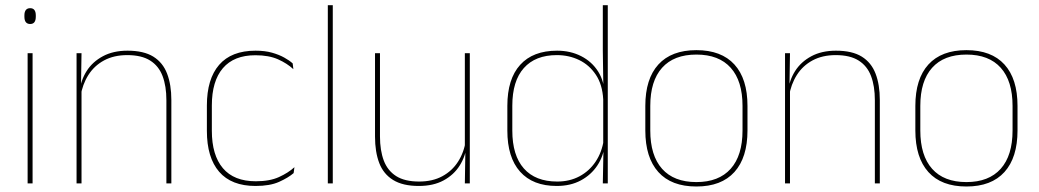

<svg xmlns="http://www.w3.org/2000/svg" viewBox="-20 -684 3874 716"><path d="M83 0V-485.5H101.5V0ZM92.5 -594.5Q82 -594.5 76.5 -601.2Q71 -608 71 -622V-626.5Q71 -640 76.5 -646.8Q82 -653.5 92.5 -653.5Q103 -653.5 108.2 -646.8Q113.5 -640 113.5 -626.5V-622Q113.5 -608 108.2 -601.2Q103 -594.5 92.5 -594.5Z M600.5 0V-310Q600.5 -363 586.2 -400.5Q572 -438 540 -458.2Q508 -478.5 454.5 -478.5Q405 -478.5 368.2 -458.8Q331.5 -439 309.5 -404.2Q287.5 -369.5 280.5 -325L271.5 -344H277Q281.5 -385 303.2 -419.2Q325 -453.5 363.5 -474.2Q402 -495 455.5 -495Q516 -495 551.8 -472.8Q587.5 -450.5 603.2 -409.2Q619 -368 619 -311V0ZM265.5 0V-485.5H284L282 -358.5H284V0Z M933 9.5Q843 9.5 797.2 -43.5Q751.5 -96.5 751.5 -196V-290.5Q751.5 -389.5 797.2 -442.2Q843 -495 933 -495Q968 -495 994.5 -487.5Q1021 -480 1040.2 -469.2Q1059.5 -458.5 1071.5 -447.5L1074 -426Q1051 -447.5 1016.8 -462.8Q982.5 -478 932.5 -478Q852.5 -478 811.2 -429.8Q770 -381.5 770 -290.5V-196.5Q770 -105.5 811.2 -56.8Q852.5 -8 934 -8Q986 -8 1020.5 -23.8Q1055 -39.5 1078 -60.5L1075 -38.5Q1055.5 -21.5 1021.2 -6Q987 9.5 933 9.5Z M1202.5 0V-664.5H1221V0Z M1397 -485.5V-175.5Q1397 -123 1411.2 -85.2Q1425.5 -47.5 1457.5 -27.2Q1489.5 -7 1543 -7Q1593 -7 1629.5 -26.8Q1666 -46.5 1688.2 -81.2Q1710.5 -116 1717 -160.5L1726 -141.5H1720.5Q1716 -101 1694.2 -66.5Q1672.5 -32 1634.2 -11.2Q1596 9.5 1542 9.5Q1482 9.5 1446 -12.8Q1410 -35 1394.2 -76.2Q1378.5 -117.5 1378.5 -174.5V-485.5ZM1732 -485.5V0H1713.5L1715.5 -127H1713.5V-485.5Z M2056 9.5Q1967 9.5 1919.5 -43.8Q1872 -97 1872 -197V-289.5Q1872 -389.5 1919.8 -442.2Q1967.5 -495 2057.5 -495Q2107.5 -495 2147.5 -474.5Q2187.5 -454 2210.8 -417Q2234 -380 2234.5 -330H2240.5L2229.5 -313.5Q2226.5 -368.5 2202.2 -405Q2178 -441.5 2140 -460Q2102 -478.5 2056.5 -478.5Q1976.5 -478.5 1933.5 -430.2Q1890.5 -382 1890.5 -289.5V-197Q1890.5 -104.5 1933.5 -55.8Q1976.5 -7 2058 -7Q2104.5 -7 2141 -26.5Q2177.5 -46 2201 -81Q2224.5 -116 2231.5 -162.5L2240.5 -144H2235Q2230.5 -101.5 2207.5 -66.8Q2184.5 -32 2146 -11.2Q2107.5 9.5 2056 9.5ZM2228 0 2230.5 -130.5 2229.5 -138V-346.5L2230 -356L2228 -494.5V-664.5H2246.5V0Z M2577 11.5Q2483.5 11.5 2435 -42.5Q2386.5 -96.5 2386.5 -197.5V-289Q2386.5 -390 2435.2 -443.5Q2484 -497 2577 -497Q2670 -497 2718.8 -443.5Q2767.5 -390 2767.5 -289V-197.5Q2767.5 -96.5 2718.8 -42.5Q2670 11.5 2577 11.5ZM2577 -5Q2660.5 -5 2704.8 -54.5Q2749 -104 2749 -197.5V-289Q2749 -382 2705 -431.2Q2661 -480.5 2577 -480.5Q2493 -480.5 2449 -431.2Q2405 -382 2405 -289V-197.5Q2405 -104 2449 -54.5Q2493 -5 2577 -5Z M3242.5 0V-310Q3242.5 -363 3228.2 -400.5Q3214 -438 3182 -458.2Q3150 -478.5 3096.5 -478.5Q3047 -478.5 3010.2 -458.8Q2973.5 -439 2951.5 -404.2Q2929.5 -369.5 2922.5 -325L2913.5 -344H2919Q2923.5 -385 2945.2 -419.2Q2967 -453.5 3005.5 -474.2Q3044 -495 3097.5 -495Q3158 -495 3193.8 -472.8Q3229.5 -450.5 3245.2 -409.2Q3261 -368 3261 -311V0ZM2907.5 0V-485.5H2926L2924 -358.5H2926V0Z M3584 11.5Q3490.5 11.5 3442 -42.5Q3393.5 -96.5 3393.5 -197.5V-289Q3393.5 -390 3442.2 -443.5Q3491 -497 3584 -497Q3677 -497 3725.8 -443.5Q3774.5 -390 3774.5 -289V-197.5Q3774.5 -96.5 3725.8 -42.5Q3677 11.5 3584 11.5ZM3584 -5Q3667.5 -5 3711.8 -54.5Q3756 -104 3756 -197.5V-289Q3756 -382 3712 -431.2Q3668 -480.5 3584 -480.5Q3500 -480.5 3456 -431.2Q3412 -382 3412 -289V-197.5Q3412 -104 3456 -54.5Q3500 -5 3584 -5Z"/></svg>

Font: Anek Gurmukhi Thin
Style: Regular
Weight: 250
Designer: Sarang Kulkarni (Gurmukhi), Yesha Goshar (Latin)
Foundry: Ek Type
Version: Version 1.003